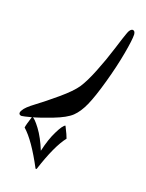

<svg xmlns="http://www.w3.org/2000/svg" viewBox="-107 -453 513 676"><g transform="rotate(15 149.0 -114.5)"><path d="M301.8 -379.9Q300.8 -360.4 286.6 -308.3Q272.5 -256.3 249.3 -194.8Q226.1 -133.3 208.5 -101.8Q190.9 -70.3 170.2 -53.7Q149.4 -37.1 102.8 -23.7Q56.2 -10.3 28.1 -5.4Q0 -0.5 -7.3 -0.5Q-14.6 -1.5 -16.1 -6.6Q-17.6 -11.7 -11.7 -19.5Q-3.9 -32.2 28.8 -52.2Q61.5 -72.3 104.7 -102.8Q147.9 -133.3 166.3 -156Q184.6 -178.7 207.5 -224.1Q230.5 -269.5 249.3 -315.7Q268.1 -361.8 276.1 -378.7Q284.2 -395.5 293.5 -394.5Q301.8 -393.1 301.8 -379.9ZM123 25.6Q141.7 -5.5 151.3 -7.6Q164.7 25.6 166.8 35.9Q132.1 72.5 92.5 166.2H88.8Q49.2 72.5 14 35.9Q16.1 25.6 30 -7.6Q39.1 -5.5 58.3 25.6Q76.5 55 90.4 100.3Q104.8 55 123 25.6Z"/></g></svg>

Font: IranNastaliq
Style: Regular
Weight: 400
Designer: Hossein Zahedi
Version: Version 1.5